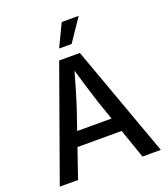

<svg xmlns="http://www.w3.org/2000/svg" viewBox="-166 -1059 1029 1176"><g transform="rotate(-20 348.5 -471.5)"><path d="M19 0 279.8 -727.5H414.6L677.7 0H558.1L417 -406.7Q400.4 -457 380.6 -522.2Q360.8 -587.4 334 -680.2H359.4Q333 -586.9 313.5 -521Q293.9 -455.1 277.8 -406.7L138.2 0ZM161.6 -190.9V-283.7H535.2V-190.9ZM304.7 -796.4 375 -943.4H485.4L386.2 -796.4Z"/></g></svg>

Font: Inter 20pt Medium
Style: Regular
Weight: 500
Version: Version 4.001;git-66647c0bb